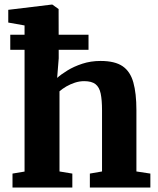

<svg xmlns="http://www.w3.org/2000/svg" viewBox="-20 -840 708 860"><path d="M90 -71.5V-726L17 -739V-796L211.5 -819.5H214.5L242.5 -799.5L243 -579L236 -491Q253 -506.5 281.8 -524.2Q310.5 -542 348.5 -554.5Q386.5 -567 430.5 -567Q494.5 -567 529 -543.5Q563.5 -520 577.2 -471Q591 -422 591 -346.5V-72L653.5 -62.5V0H382.5V-62.5L437 -72V-346Q437 -392 431 -420.8Q425 -449.5 407.8 -463Q390.5 -476.5 357 -476.5Q336 -476.5 315.5 -469.8Q295 -463 277.2 -452.8Q259.5 -442.5 246.5 -431V-72L304 -62.5V0H36V-62.5ZM26 -684.5H376.5V-617H26Z"/></svg>

Font: Merriweather 20pt ExtraBold
Style: Regular
Weight: 800
Version: Version 2.100